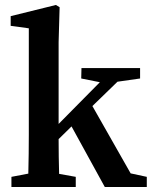

<svg xmlns="http://www.w3.org/2000/svg" viewBox="-20 -753 612 773"><path d="M26 0V-41L94 -54Q95 -92 95.5 -134Q96 -176 96 -210V-639L23 -649V-688L205 -733L220 -724L216 -583V-254L382 -422L307 -437L308 -479H544V-437L453 -424L352 -326L506 -55L571 -41V0H402L268 -244L216 -193Q216 -159 216.5 -122.5Q217 -86 218 -53L285 -41V0Z"/></svg>

Font: Source Serif Pro Semibold
Style: Regular
Weight: 600
Designer: Frank Grießhammer
Foundry: Adobe Systems Incorporated
Version: Version 3.000;hotconv 1.0.109;makeotfexe 2.5.65596